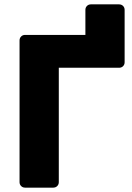

<svg xmlns="http://www.w3.org/2000/svg" viewBox="-20 -860 604 880"><path d="M525.7 -840Q536.7 -840 544 -832.8Q551.2 -825.5 551.2 -814.9V-574.5Q551.2 -563.9 544 -556.6Q536.7 -549.4 525.7 -549.4H249.5V-25.1Q249.5 -14.5 242.2 -7.2Q235 0 224 0H94.8Q84.1 0 76.9 -7.2Q69.6 -14.5 69.6 -25.1V-674.5Q69.6 -685.5 76.9 -692.8Q84.1 -700 94.8 -700H371.4V-814.9Q371.4 -825.5 378.6 -832.8Q385.9 -840 396.5 -840Z"/></svg>

Font: Rubik Light
Style: Regular
Weight: 300
Designer: Hubert and Fischer
Foundry: Hubert and Fischer
Version: Version 2.300;gftools[0.9.30]